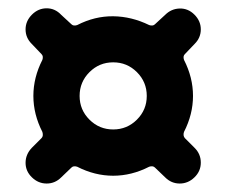

<svg xmlns="http://www.w3.org/2000/svg" viewBox="-20 -594 540 458"><path d="M193.4 -308.6Q216.8 -285.2 250 -285.2Q283.2 -285.2 306.6 -308.6Q330.1 -332 330.1 -365.2Q330.1 -398.4 306.6 -421.9Q283.2 -445.3 250 -445.3Q216.8 -445.3 193.4 -421.9Q169.9 -398.4 169.9 -365.2Q169.9 -332 193.4 -308.6ZM444.3 -489.3 420.9 -464.8Q416 -460 418.9 -451.2Q440.4 -409.2 440.4 -365.2Q440.4 -321.3 418.9 -279.3Q416 -270.5 420.9 -264.6L444.3 -241.2Q459 -226.6 459 -206.1Q459 -185.5 443.8 -170.9Q428.7 -156.2 408.7 -156.2Q388.7 -156.2 374 -170.9L349.6 -194.3Q344.7 -199.2 335.9 -196.3Q293.9 -174.8 250 -174.8Q206.1 -174.8 164.1 -196.3Q155.3 -199.2 150.4 -194.3L126 -170.9Q111.3 -156.2 91.3 -156.2Q71.3 -156.2 56.2 -170.9Q41 -185.5 41 -205.6Q41 -225.6 55.7 -241.2L79.1 -264.6Q84 -269.5 81.1 -279.3Q59.6 -321.3 59.6 -365.2Q59.6 -409.2 81.1 -451.2Q84 -460 79.1 -464.8L55.7 -489.3Q41 -503.9 41 -523.9Q41 -543.9 56.2 -559.1Q71.3 -574.2 91.3 -574.2Q111.3 -574.2 126 -558.6L150.4 -536.1Q155.3 -531.2 164.1 -534.2Q206.1 -555.7 250 -555.2Q293.9 -554.7 335.9 -534.2Q344.7 -531.2 349.6 -536.1L374 -558.6Q388.7 -573.2 408.7 -573.7Q428.7 -574.2 443.8 -559.1Q459 -543.9 459 -523.9Q459 -503.9 444.3 -489.3Z"/></svg>

Font: Rounded Mgen+ 2m bold
Style: Bold
Weight: 700
Designer: [Source Han Sans]
Ryoko NISHIZUKA  (kana & ideographs); Paul D. Hunt (Latin, Greek & Cyrillic); Wenlong ZHANG  (bopomofo
Version: Version 1.059.20150602